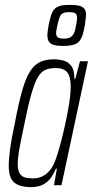

<svg xmlns="http://www.w3.org/2000/svg" viewBox="-20 -762 382 790"><path d="M111 8Q78 8 57 0Q36 -8 26 -27Q16 -46 16 -80Q16 -109 22 -152.5Q28 -196 41 -255Q56 -335 70.5 -386.5Q85 -438 102.5 -466.5Q120 -495 144 -506.5Q168 -518 202 -518Q223 -518 242 -512.5Q261 -507 273.5 -490.5Q286 -474 286 -438H290L309 -510H342L233 0H202L214 -68H210Q196 -34 178.5 -18Q161 -2 143.5 3Q126 8 111 8ZM115 -28Q138 -28 155.5 -37Q173 -46 186.5 -63Q200 -80 209 -106Q216 -125 224 -153Q232 -181 240 -214.5Q248 -248 255 -283Q262 -318 266.5 -349.5Q271 -381 271 -405Q271 -447 256.5 -464.5Q242 -482 209 -482Q183 -482 165.5 -474Q148 -466 135 -443Q122 -420 109 -375Q96 -330 81 -255Q68 -194 60.5 -153.5Q53 -113 53 -88Q53 -63 60 -50Q67 -37 81 -32.5Q95 -28 115 -28ZM240 -573Q216 -573 201.5 -577Q187 -581 181 -591Q175 -601 175 -617Q175 -625 176.5 -635.5Q178 -646 180 -658Q185 -682 190 -698.5Q195 -715 204 -724.5Q213 -734 228 -738Q243 -742 267 -742Q291 -742 305.5 -738.5Q320 -735 327 -726Q334 -717 334 -702Q334 -696 332.5 -684Q331 -672 329 -658Q325 -633 319.5 -617Q314 -601 305.5 -591.5Q297 -582 281 -577.5Q265 -573 240 -573ZM242 -603Q259 -603 268.5 -608Q278 -613 284 -625Q290 -637 293 -658Q295 -667 296 -674.5Q297 -682 297 -688Q297 -702 290.5 -707Q284 -712 264 -712Q248 -712 239 -707.5Q230 -703 225.5 -691.5Q221 -680 216 -658Q214 -648 212.5 -640Q211 -632 211 -626Q211 -613 218.5 -608Q226 -603 242 -603Z"/></svg>

Font: Saira UltraCondensed ExtraLight
Style: Italic
Weight: 250
Width: 1
Italic angle: -12°
Designer: Hector Gatti with collaboration of the Omnibus-Type team
Foundry: Omnibus-Type
Version: Version 1.101